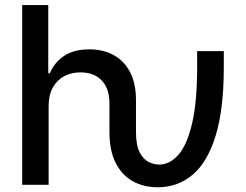

<svg xmlns="http://www.w3.org/2000/svg" viewBox="-20 -748 996 777"><path d="M618.2 9.8Q561 9.8 516.8 -14.9Q472.7 -39.6 447.8 -89.4Q422.9 -139.2 422.9 -214.4V-329.6Q422.9 -389.6 391.6 -422.4Q360.4 -455.1 305.7 -455.1Q268.6 -455.1 239.5 -439.5Q210.4 -423.8 193.6 -393.6Q176.8 -363.3 176.8 -319.3V0H69.8V-727.5H175.3V-451.7H181.6Q200.7 -496.1 240 -522.2Q279.3 -548.3 341.8 -548.3Q397.5 -548.3 439.9 -525.1Q482.4 -502 506.3 -456.3Q530.3 -410.6 530.3 -342.8V-214.4Q530.3 -160.2 545.2 -131.6Q560.1 -103 581.8 -92.5Q603.5 -82 624 -82Q667 -82 701.9 -121.6Q736.8 -161.1 757.3 -248Q777.8 -335 777.8 -476.6V-541H885.7V-476.6Q885.7 -306.6 852.8 -199.2Q819.8 -91.8 759.8 -41Q699.7 9.8 618.2 9.8Z"/></svg>

Font: Inter 17pt Medium
Style: Regular
Weight: 500
Version: Version 4.001;git-66647c0bb